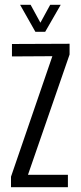

<svg xmlns="http://www.w3.org/2000/svg" viewBox="-20 -783 337 803"><path d="M26 0V-44L199 -548L30 -547V-599L271 -600V-555L97 -52H264V0ZM64 -763H108L149 -688L190 -763H234L169 -650H128Z"/></svg>

Font: Big Shoulders Display
Style: Regular
Weight: 400
Designer: Patric King
Foundry: XO Type Co
Version: Version 1.000; ttfautohint (v1.8.2)